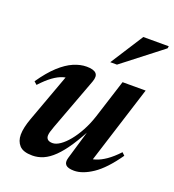

<svg xmlns="http://www.w3.org/2000/svg" viewBox="-129 -791 819 903"><g transform="rotate(20 281.0 -339.0)"><path d="M296.5 -35 351 -219.5 358 -214Q325.5 -150 296.8 -106.5Q268 -63 241.2 -37Q214.5 -11 188 0.5Q161.5 12 133.5 12Q87.5 12 68.5 -8.8Q49.5 -29.5 49.5 -62.5Q49.5 -79.5 54.2 -101Q59 -122.5 68 -147L167.5 -419L189 -388.5Q166.5 -390.5 143.2 -383.5Q120 -376.5 94.5 -358Q69 -339.5 39 -307L24.5 -320Q62 -374.5 97.5 -407Q133 -439.5 166.8 -454Q200.5 -468.5 232 -468.5Q267 -468.5 279.8 -455Q292.5 -441.5 281.5 -412L183.5 -149Q177 -131.5 174 -120.5Q171 -109.5 171 -101.5Q171 -89 179 -82.2Q187 -75.5 203 -75.5Q220 -75.5 240.5 -89.5Q261 -103.5 281.8 -128.8Q302.5 -154 321.2 -188.5Q340 -223 353.5 -264.5L415 -457.5H530.5L398.5 -40L380 -66.5Q399.5 -65.5 422.2 -72.8Q445 -80 471.5 -98.2Q498 -116.5 527.5 -148L541 -135Q485.5 -55.5 435 -21.8Q384.5 12 342.5 12Q312 12 300.8 0.5Q289.5 -11 296.5 -35ZM328.5 -526 434 -690.5H561.5L559.5 -679.5L362 -526Z"/></g></svg>

Font: Newsreader 36pt SemiBold
Style: Italic
Weight: 600
Italic angle: -17°
Designer: Hugues Gentile
Foundry: Production Type
Version: Version 1.003